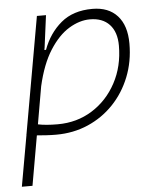

<svg xmlns="http://www.w3.org/2000/svg" viewBox="-53 -573 693 844"><g transform="rotate(-5 293.0 -151.0)"><path d="M56.2 224.6H9.3L49.3 -0.5Q48.8 -0.5 48.3 -0.5L49.3 -1.5L140.6 -517.6H180.7L162.1 -375.5L160.2 -365.7H167.5Q193.8 -437.5 247.3 -482.4Q300.8 -527.3 385.7 -527.3Q457 -527.3 496.1 -484.1Q535.2 -440.9 535.2 -361.3Q535.2 -282.2 508.3 -214.6Q481.4 -147 433.3 -96.7Q385.3 -46.4 320.6 -18.3Q255.9 9.8 179.7 9.8Q158.2 9.8 137.2 8.5Q116.2 7.3 94.7 5.4ZM103.5 -42.5Q137.7 -35.2 190.4 -35.2Q275.4 -35.2 342.8 -77.4Q410.2 -119.6 449.2 -192.4Q488.3 -265.1 488.3 -356.4Q488.3 -416.5 457.5 -449.5Q426.8 -482.4 371.1 -482.4Q325.2 -482.4 278.3 -453.9Q231.4 -425.3 192.9 -364.7Q154.3 -304.2 132.3 -208Z"/></g></svg>

Font: Cascadia Mono PL ExtraLight
Style: Italic
Weight: 200
Italic angle: -10°
Monospace: yes
Designer: Aaron Bell
Foundry: Saja Typeworks
Version: Version 2404.023; ttfautohint (v1.8.4)